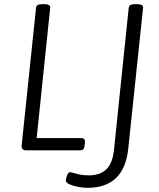

<svg xmlns="http://www.w3.org/2000/svg" viewBox="-20 -722 765 922"><path d="M400 180Q380 180 355.5 175.5Q331 171 313.5 163Q296 155 296 144Q296 141 297.5 135Q299 129 301.5 122Q304 115 307.5 110Q311 105 315 105Q323 105 333.5 108.5Q344 112 362 116Q380 120 407 120Q460 120 490 91.5Q520 63 527 1L598 -684Q600 -694 607 -698Q614 -702 630 -702H638Q669 -702 667 -684L596 -9Q586 86 537 133Q488 180 400 180ZM106 0Q94 0 88.5 -6Q83 -12 84 -24L153 -684Q154 -694 161 -698Q168 -702 185 -702H193Q223 -702 221 -684L156 -59H371Q380 -59 384.5 -53.5Q389 -48 388 -37L386 -23Q385 -11 380 -5.5Q375 0 364 0Z"/></svg>

Font: Asap Light
Style: Italic
Weight: 300
Italic angle: -6°
Designer: Pablo Cosgaya
Foundry: Omnibus-Type
Version: Version 3.001